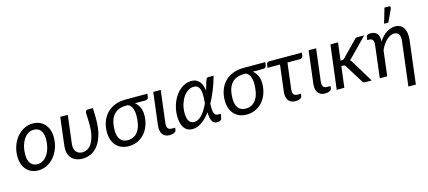

<svg xmlns="http://www.w3.org/2000/svg" viewBox="-64 -1355 4769 2137"><g transform="rotate(-15 2320.5 -287.0)"><path d="M226.5 -62.5Q263 -62.5 292.8 -82.5Q322.5 -102.5 343.8 -135.8Q365 -169 376.5 -212.5Q388 -256 388 -303.5Q388 -373.5 360.2 -408.8Q332.5 -444 280.5 -444Q243.5 -444 213.8 -424.2Q184 -404.5 163 -371.5Q142 -338.5 130.5 -295Q119 -251.5 119 -204Q119 -134 146.5 -98.2Q174 -62.5 226.5 -62.5ZM218 7Q176.5 7 142 -7.2Q107.5 -21.5 82.5 -48.5Q57.5 -75.5 43.5 -114.5Q29.5 -153.5 29.5 -203.5Q29.5 -267.5 49.5 -324Q69.5 -380.5 104.5 -422.8Q139.5 -465 186.8 -489.5Q234 -514 288.5 -514Q330 -514 364.5 -499.8Q399 -485.5 424 -458.5Q449 -431.5 463 -392.5Q477 -353.5 477 -304Q477 -240.5 457 -184Q437 -127.5 402.2 -85Q367.5 -42.5 320 -17.8Q272.5 7 218 7Z M691.5 -506 652 -183.5Q648 -154.5 653 -131.5Q658 -108.5 670 -92.8Q682 -77 700.8 -68.8Q719.5 -60.5 743.5 -60.5Q769.5 -60.5 797 -74Q824.5 -87.5 846.8 -119.8Q869 -152 883.2 -205.5Q897.5 -259 897.5 -339.5Q897.5 -353.5 897 -370.8Q896.5 -388 896 -406.2Q895.5 -424.5 894.8 -442.5Q894 -460.5 894 -476.5Q894 -484.5 896.8 -490.2Q899.5 -496 903.5 -499.5Q907.5 -503 912 -504.5Q916.5 -506 921 -506H980.5Q981 -491.5 981.8 -474.5Q982.5 -457.5 983 -440.5Q983.5 -423.5 983.8 -407.8Q984 -392 984 -381Q984 -273 961.8 -198.5Q939.5 -124 903.5 -78.2Q867.5 -32.5 822 -12.2Q776.5 8 729.5 8Q685 8 652 -5.2Q619 -18.5 598 -43.2Q577 -68 568.5 -103.5Q560 -139 565.5 -183.5L605 -506Z M1447 -437Q1478 -412 1496.2 -373.5Q1514.5 -335 1514.5 -285.5Q1514.5 -222.5 1496 -169Q1477.5 -115.5 1443.8 -76.5Q1410 -37.5 1362.8 -15.2Q1315.5 7 1258.5 7Q1213.5 7 1177 -8Q1140.5 -23 1115 -50.8Q1089.5 -78.5 1075.8 -118.2Q1062 -158 1062 -207.5Q1062 -273.5 1082.5 -328Q1103 -382.5 1141.2 -421.8Q1179.5 -461 1233.8 -482.5Q1288 -504 1355.5 -504H1608L1603 -466.5Q1601.5 -454 1592.8 -445.5Q1584 -437 1565.5 -437ZM1428 -303Q1428 -326.5 1424.2 -348.2Q1420.5 -370 1412.5 -387.8Q1404.5 -405.5 1392.8 -418.2Q1381 -431 1365 -437H1345Q1294 -437 1257.2 -421Q1220.5 -405 1196.8 -375Q1173 -345 1161.8 -302Q1150.5 -259 1150.5 -205.5Q1150.5 -135.5 1179.8 -97.8Q1209 -60 1266 -60Q1306 -60 1336.2 -76.8Q1366.5 -93.5 1387 -125Q1407.5 -156.5 1417.8 -201.5Q1428 -246.5 1428 -303Z M1676.5 -506H1762.5L1717 -137Q1712.5 -98.5 1724.8 -78.5Q1737 -58.5 1770 -58.5H1808.5L1805.5 -31.5Q1804.5 -22.5 1797.8 -15.5Q1791 -8.5 1780.8 -3.8Q1770.5 1 1757 3.5Q1743.5 6 1729 6Q1700.5 6 1680.2 -4Q1660 -14 1647.8 -32.2Q1635.5 -50.5 1631 -76Q1626.5 -101.5 1630.5 -132.5Z M2331 -27Q2330 -21.5 2327 -16Q2324 -10.5 2318 -6Q2312 -1.5 2302.2 1.2Q2292.5 4 2278 4Q2256.5 4 2242.2 -4.8Q2228 -13.5 2219.2 -30.5Q2210.5 -47.5 2206.2 -72.5Q2202 -97.5 2200.5 -130Q2152 -65 2099.8 -29Q2047.5 7 1993 7Q1963.5 7 1939.8 -4.2Q1916 -15.5 1899 -38.5Q1882 -61.5 1872.8 -96Q1863.5 -130.5 1863.5 -177Q1863.5 -221.5 1872.5 -263.8Q1881.5 -306 1898 -343.5Q1914.5 -381 1937.5 -412.5Q1960.5 -444 1988.5 -466.5Q2016.5 -489 2048.5 -501.8Q2080.5 -514.5 2115 -514.5Q2148 -514.5 2171.5 -503Q2195 -491.5 2210.8 -471.5Q2226.5 -451.5 2235.5 -424.8Q2244.5 -398 2248.5 -367.5L2262 -415Q2270 -445 2276 -463Q2282 -481 2287.5 -490.8Q2293 -500.5 2298.5 -503.5Q2304 -506.5 2311.5 -506.5H2372Q2349 -423 2319.5 -349.8Q2290 -276.5 2255.5 -214.5Q2254.5 -186 2255.2 -160.8Q2256 -135.5 2261.2 -116.8Q2266.5 -98 2277.5 -87.2Q2288.5 -76.5 2309 -76.5H2339.5ZM2031.5 -64.5Q2055.5 -64.5 2078.2 -76.8Q2101 -89 2122 -111.2Q2143 -133.5 2162.2 -164.8Q2181.5 -196 2199 -234.5Q2202.5 -274.5 2203.8 -312.5Q2205 -350.5 2198.2 -380Q2191.5 -409.5 2174.5 -427.2Q2157.5 -445 2125 -445Q2090 -445 2058.5 -424.5Q2027 -404 2003.5 -369Q1980 -334 1966 -287.8Q1952 -241.5 1952 -190.5Q1952 -128 1972.2 -96.2Q1992.5 -64.5 2031.5 -64.5Z M2805.5 -437Q2836.5 -412 2854.8 -373.5Q2873 -335 2873 -285.5Q2873 -222.5 2854.5 -169Q2836 -115.5 2802.2 -76.5Q2768.5 -37.5 2721.2 -15.2Q2674 7 2617 7Q2572 7 2535.5 -8Q2499 -23 2473.5 -50.8Q2448 -78.5 2434.2 -118.2Q2420.5 -158 2420.5 -207.5Q2420.5 -273.5 2441 -328Q2461.5 -382.5 2499.8 -421.8Q2538 -461 2592.2 -482.5Q2646.5 -504 2714 -504H2966.5L2961.5 -466.5Q2960 -454 2951.2 -445.5Q2942.5 -437 2924 -437ZM2786.5 -303Q2786.5 -326.5 2782.8 -348.2Q2779 -370 2771 -387.8Q2763 -405.5 2751.2 -418.2Q2739.5 -431 2723.5 -437H2703.5Q2652.5 -437 2615.8 -421Q2579 -405 2555.2 -375Q2531.5 -345 2520.2 -302Q2509 -259 2509 -205.5Q2509 -135.5 2538.2 -97.8Q2567.5 -60 2624.5 -60Q2664.5 -60 2694.8 -76.8Q2725 -93.5 2745.5 -125Q2766 -156.5 2776.2 -201.5Q2786.5 -246.5 2786.5 -303Z M2979.5 -473Q2981 -484.5 2989.2 -492.8Q2997.5 -501 3012 -501H3387L3383 -466.5Q3381 -452 3372.2 -443.8Q3363.5 -435.5 3349 -435.5H3204L3167.5 -139.5Q3163 -100.5 3175.2 -80.8Q3187.5 -61 3220.5 -61H3259L3256 -34Q3255 -25 3248.2 -18Q3241.5 -11 3231 -6.2Q3220.5 -1.5 3207.2 1Q3194 3.5 3179.5 3.5Q3151 3.5 3130.8 -6.5Q3110.5 -16.5 3098.2 -34.8Q3086 -53 3081.5 -78.2Q3077 -103.5 3081 -134.5L3118 -435.5H2974.5Z M3467 -506H3553L3507.5 -137Q3503 -98.5 3515.2 -78.5Q3527.5 -58.5 3560.5 -58.5H3599L3596 -31.5Q3595 -22.5 3588.2 -15.5Q3581.5 -8.5 3571.2 -3.8Q3561 1 3547.5 3.5Q3534 6 3519.5 6Q3491 6 3470.8 -4Q3450.5 -14 3438.2 -32.2Q3426 -50.5 3421.5 -76Q3417 -101.5 3421 -132.5Z M3655 0ZM3805.5 -506.5 3780.5 -303H3795.5Q3804 -303 3811 -305.5Q3818 -308 3826.5 -317L3994 -488.5Q4001 -497 4009 -501.8Q4017 -506.5 4028.5 -506.5H4107L3913 -308Q3898.5 -290.5 3882.5 -281Q3890 -275 3895.5 -267.2Q3901 -259.5 3906 -250L4058 0H3982Q3971 0 3963.8 -3.8Q3956.5 -7.5 3952 -17.5L3822.5 -225Q3816.5 -235.5 3810 -238.8Q3803.5 -242 3789.5 -242H3773L3743 0H3655L3718 -506.5Z M4126.5 0ZM4521 171.5H4435L4495.5 -322.5H4496Q4503.5 -382.5 4488.2 -411.2Q4473 -440 4432.5 -440Q4411.5 -440 4389.2 -429.5Q4367 -419 4346 -399.8Q4325 -380.5 4306.2 -353Q4287.5 -325.5 4272.5 -291.5L4237 0H4151.5L4196.5 -370Q4201.5 -409.5 4189 -428Q4176.5 -446.5 4146.5 -446.5H4126.5L4130.5 -480Q4132 -493 4143 -501.8Q4154 -510.5 4179.5 -510.5Q4203 -510.5 4222 -503.5Q4241 -496.5 4254 -482Q4267 -467.5 4272.8 -444.8Q4278.5 -422 4275.5 -390Q4315 -451 4364.2 -482.5Q4413.5 -514 4465 -514Q4497 -514 4521.2 -501.2Q4545.5 -488.5 4560.8 -464Q4576 -439.5 4581.5 -403.8Q4587 -368 4581.5 -322.5ZM4354.5 -574 4405 -746.5H4456Q4468.5 -746.5 4472 -737.8Q4475.5 -729 4469.5 -714.5L4403.5 -574Z"/></g></svg>

Font: Lato
Style: Italic
Weight: 400
Italic angle: -7°
Designer: Lukasz Dziedzic
Foundry: tyPoland Lukasz Dziedzic
Version: Version 2.007; 2014-02-27